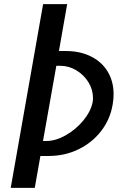

<svg xmlns="http://www.w3.org/2000/svg" viewBox="-20 -747 640 922"><path d="M187 -727H302.5L263 -502H295.5Q365.5 -502 417.8 -475.5Q470 -449 497.8 -402Q525.5 -355 525.5 -294.5Q525.5 -270.5 521 -245Q509.5 -175.5 466.8 -119.2Q424 -63 358 -30.5Q292 2 213 2H174L147 155H31.5ZM203 -70Q247.5 -70 296.2 -97.8Q345 -125.5 380.8 -169.2Q416.5 -213 425 -257Q426.5 -267 426.5 -277Q426.5 -316 405 -351.5Q383.5 -387 347.2 -409Q311 -431 269 -431H250.5L186.5 -70Z"/></svg>

Font: JuliaMono Italic
Style: Regular
Weight: 400
Italic angle: -9°
Monospace: yes
Designer: cormullion
Foundry: corm
Version: Version 0.049; ttfautohint (v1.8.4)